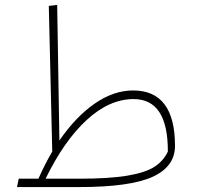

<svg xmlns="http://www.w3.org/2000/svg" viewBox="-20 -759 799 779"><path d="M690 -167Q690 -83 599 -41.5Q508 0 300 0H49L56 -34H136Q161 -91 192 -144L178 -735L212 -739L221 -189Q287 -285 364 -338.5Q441 -392 520 -392Q690 -392 690 -167ZM661 -144Q662 -357 522 -357Q424 -357 332 -272.5Q240 -188 165 -34H300Q425 -34 498 -46.5Q571 -59 607 -82.5Q643 -106 661 -144Z"/></svg>

Font: FiraGO UltraLight
Style: Italic
Weight: 200
Italic angle: -8°
Designer: bBox Type GmbH
Foundry: bBox Type GmbH
Version: Version 1.001